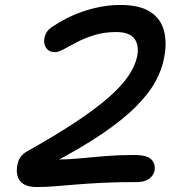

<svg xmlns="http://www.w3.org/2000/svg" viewBox="-20 -733 740 773"><path d="M129 20Q81 20 61.5 -3.5Q42 -27 50 -69Q54 -90 64 -102.5Q74 -115 88 -123Q202 -187 283 -240.5Q364 -294 416.5 -340Q469 -386 496.5 -426.5Q524 -467 532 -505Q541 -551 521 -577.5Q501 -604 448 -604Q400 -604 361 -592Q322 -580 291 -564Q260 -548 238 -535.5Q216 -523 201 -523Q178 -523 166 -540Q154 -557 159 -580Q162 -595 170 -606.5Q178 -618 198 -630Q259 -670 328.5 -691.5Q398 -713 464 -713Q543 -713 585.5 -685Q628 -657 640.5 -608Q653 -559 640 -497Q632 -453 606 -405Q580 -357 528 -304.5Q476 -252 390 -193.5Q304 -135 175 -68L159 -102Q174 -96 189.5 -93.5Q205 -91 221 -91Q256 -91 302 -95.5Q348 -100 403 -104.5Q458 -109 518 -109Q574 -109 590.5 -90Q607 -71 602 -45Q598 -26 580 -13Q562 0 532 0Q453 0 392.5 3Q332 6 284.5 10Q237 14 199.5 17Q162 20 129 20Z"/></svg>

Font: Shantell Sans Medium
Style: Italic
Weight: 500
Italic angle: -11°
Designer: Stephen Nixon, Anya Danilova, Shantell Martin
Foundry: Arrow Type
Version: Version 1.011;[c5ecc13dd]